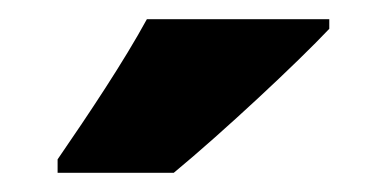

<svg xmlns="http://www.w3.org/2000/svg" viewBox="-20 -786 403 200"><path d="M323 -756V-766H133C109 -722 73 -668 40 -620V-606H161C213 -649 290 -721 323 -756Z"/></svg>

Font: Noto Sans Devanagari UI Condensed Black
Style: Regular
Weight: 900
Width: 3
Designer: Jelle Bosma - Monotype Design Team
Foundry: Monotype Imaging Inc.
Version: Version 2.004